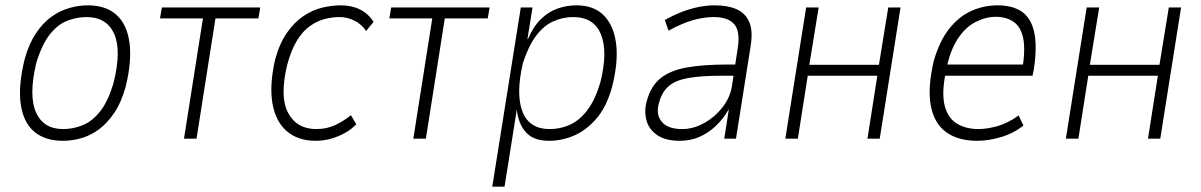

<svg xmlns="http://www.w3.org/2000/svg" viewBox="-20 -520 4503 720"><path d="M216 8Q148 8 107.5 -27Q67 -62 57.5 -131Q48 -200 73 -300Q89 -357 115 -395.5Q141 -434 172 -456.5Q203 -479 238.5 -489.5Q274 -500 309 -500Q377 -500 416.5 -464.5Q456 -429 465.5 -360.5Q475 -292 451 -194Q435 -136 409 -97.5Q383 -59 352.5 -36Q322 -13 287 -2.5Q252 8 216 8ZM217 -36Q254 -36 290 -50.5Q326 -65 356 -103Q386 -141 406 -210Q436 -331 408 -393.5Q380 -456 304 -456Q268 -456 232 -442Q196 -428 166.5 -390.5Q137 -353 116 -284Q87 -161 115 -98.5Q143 -36 217 -36Z M670 0 741 -451H580L587 -492H956L949 -451H788L717 0Z M1164 8Q1097 8 1055 -28.5Q1013 -65 1001.5 -133.5Q990 -202 1012 -298Q1029 -359 1057 -398.5Q1085 -438 1119 -460.5Q1153 -483 1189 -491.5Q1225 -500 1258 -500Q1299 -500 1330 -484.5Q1361 -469 1381 -438L1353 -404Q1336 -429 1309 -442.5Q1282 -456 1254 -456Q1225 -456 1197 -448.5Q1169 -441 1142.5 -422.5Q1116 -404 1094 -368.5Q1072 -333 1057 -277Q1028 -157 1060.5 -96.5Q1093 -36 1166 -36Q1205 -36 1237 -51Q1269 -66 1296 -88L1316 -54Q1297 -34 1272 -20.5Q1247 -7 1220 0.5Q1193 8 1164 8Z M1530 0 1601 -451H1440L1447 -492H1816L1809 -451H1648L1577 0Z M1826 180 1933 -492H1977L1958 -374H1960Q1980 -421 2008.5 -448.5Q2037 -476 2071 -488Q2105 -500 2142 -500Q2207 -500 2244.5 -462Q2282 -424 2290.5 -355.5Q2299 -287 2275 -193Q2254 -118 2216 -74.5Q2178 -31 2132.5 -11.5Q2087 8 2039 8Q1981 8 1952.5 -23.5Q1924 -55 1918 -109L1872 180ZM2042 -36Q2082 -36 2118 -52.5Q2154 -69 2183 -107.5Q2212 -146 2231 -210Q2260 -324 2234 -390Q2208 -456 2129 -456Q2091 -456 2055 -440Q2019 -424 1990.5 -386Q1962 -348 1941 -284Q1914 -168 1939 -102Q1964 -36 2042 -36Z M2529 8Q2475 8 2443.5 -14Q2412 -36 2403.5 -71.5Q2395 -107 2406 -143Q2421 -198 2457.5 -227Q2494 -256 2555.5 -267Q2617 -278 2706 -278H2748L2741 -236H2685Q2612 -236 2564 -228Q2516 -220 2489.5 -198.5Q2463 -177 2452 -137Q2438 -92 2461 -64Q2484 -36 2538 -36Q2580 -36 2620.5 -58.5Q2661 -81 2690.5 -119Q2720 -157 2726 -205L2746 -336Q2757 -402 2733.5 -429Q2710 -456 2657 -456Q2620 -456 2579 -444.5Q2538 -433 2487 -405L2473 -445Q2505 -463 2537.5 -475.5Q2570 -488 2601 -494Q2632 -500 2660 -500Q2709 -500 2742 -485.5Q2775 -471 2789.5 -438Q2804 -405 2795 -348L2740 0H2696L2713 -109H2712Q2692 -74 2664 -47.5Q2636 -21 2602.5 -6.5Q2569 8 2529 8Z M2925 0 3003 -492H3050L3015 -277H3276L3311 -492H3357L3279 0H3233L3270 -236H3009L2972 0Z M3644 8Q3573 8 3528 -24.5Q3483 -57 3470.5 -124Q3458 -191 3482 -293Q3504 -368 3540.5 -413.5Q3577 -459 3623.5 -479.5Q3670 -500 3721 -500Q3777 -500 3811.5 -476.5Q3846 -453 3858 -400.5Q3870 -348 3857 -261L3852 -236H3508L3515 -278H3836L3813 -256Q3826 -333 3817 -376.5Q3808 -420 3780.5 -438.5Q3753 -457 3714 -457Q3677 -457 3638.5 -437.5Q3600 -418 3571 -373.5Q3542 -329 3528 -257L3525 -241Q3511 -167 3523 -122Q3535 -77 3568.5 -56.5Q3602 -36 3650 -36Q3679 -36 3718.5 -46.5Q3758 -57 3800 -87L3818 -49Q3779 -19 3732.5 -5.5Q3686 8 3644 8Z M3977 0 4055 -492H4102L4067 -277H4328L4363 -492H4409L4331 0H4285L4322 -236H4061L4024 0Z"/></svg>

Font: Nunito Sans 7pt Condensed ExtraLight
Style: Italic
Weight: 250
Width: 3
Italic angle: -9°
Designer: Vernon Adams
Foundry: Vernon Adams
Version: Version 3.101;gftools[0.9.27]